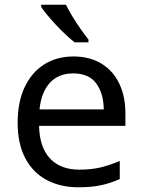

<svg xmlns="http://www.w3.org/2000/svg" viewBox="-20 -786 604 816"><path d="M292 -546Q361 -546 410.5 -516Q460 -486 486.5 -431.5Q513 -377 513 -304V-251H146Q148 -160 192.5 -112.5Q237 -65 317 -65Q368 -65 407.5 -74.5Q447 -84 489 -102V-25Q448 -7 408 1.5Q368 10 313 10Q237 10 178.5 -21Q120 -52 87.5 -113.5Q55 -175 55 -264Q55 -352 84.5 -415Q114 -478 167.5 -512Q221 -546 292 -546ZM291 -474Q228 -474 191.5 -433.5Q155 -393 148 -321H421Q420 -389 389 -431.5Q358 -474 291 -474ZM260 -766Q271 -744 287.5 -716.5Q304 -689 322.5 -663Q341 -637 356 -618V-606H297Q274 -624 245 -652.5Q216 -681 191.5 -709.5Q167 -738 155 -756V-766Z"/></svg>

Font: Noto Sans Old Persian
Style: Regular
Weight: 400
Designer: Monotype Design Team
Foundry: Monotype Imaging Inc.
Version: Version 2.001; ttfautohint (v1.8.4.7-5d5b)